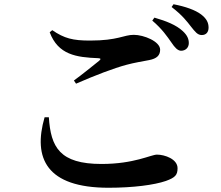

<svg xmlns="http://www.w3.org/2000/svg" viewBox="-20 -853 1040 904"><path d="M787 -653C803 -629 816 -615 832 -614C854 -614 869 -629 869 -650C869 -669 862 -687 840 -707C810 -735 763 -754 707 -770L697 -756C744 -716 768 -680 787 -653ZM879 -728C899 -703 910 -688 930 -688C950 -688 962 -701 962 -723C962 -746 953 -765 927 -785C899 -806 854 -822 797 -833L788 -820C840 -780 861 -751 879 -728ZM214 -701C254 -595 339 -583 443 -579C455 -578 456 -575 447 -567C418 -544 367 -502 328 -474L338 -459C427 -498 516 -532 576 -548C613 -558 651 -564 682 -570C718 -577 734 -592 734 -619C734 -658 657 -689 610 -689C562 -689 536 -662 404 -662C323 -662 283 -672 226 -711ZM210 -301C219 -160 261 -81 458 -81C612 -81 691 -125 719 -125C756 -125 816 -104 816 -61C816 -29 805 -17 761 -1C706 18 606 31 491 31C199 31 134 -108 190 -301Z"/></svg>

Font: Noto Serif CJK HK
Style: Bold
Weight: 700
Designer: Ryoko NISHIZUKA 西塚涼子 (kana & ideographs); Frank Grießhammer (Latin, Greek & Cyrillic); Wenlong ZHANG 张文龙 (bopomofo); San
Foundry: Adobe
Version: Version 2.001;hotconv 1.1.0;makeotfexe 2.6.0